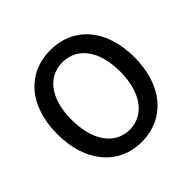

<svg xmlns="http://www.w3.org/2000/svg" viewBox="-188 -933 1129 1129"><g transform="rotate(-45 377.0 -368.5)"><path d="M377 13C566 13 698 -134 698 -371C698 -608 566 -750 377 -750C188 -750 57 -608 57 -371C57 -134 188 13 377 13ZM377 -88C255 -88 176 -198 176 -371C176 -544 255 -649 377 -649C499 -649 579 -544 579 -371C579 -198 499 -88 377 -88Z"/></g></svg>

Font: Noto Sans T Chinese Medium
Style: Regular
Weight: 500
Designer: Ryoko NISHIZUKA (kana & ideographs); Paul D. Hunt (Latin, Greek & Cyrillic); Wenlong ZHANG (bopomofo); Sandoll Communica
Foundry: Adobe Systems Incorporated
Version: Version 1.000;PS 1;hotconv 1.0.78;makeotf.lib2.5.61930